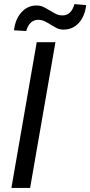

<svg xmlns="http://www.w3.org/2000/svg" viewBox="-20 -917 440 937"><path d="M35.6 0ZM127 0H35.6L159.2 -710.9H250.5ZM400.4 -892.1Q394.5 -837.9 364.7 -805.2Q335 -772.5 289.6 -772.5Q271.5 -772.5 256.6 -780Q241.7 -787.6 227.1 -796.9Q212.4 -806.2 197.3 -813.5Q182.1 -820.8 164.6 -820.3Q123 -818.8 107.9 -765.6L48.3 -769Q54.2 -822.8 84.7 -856.9Q115.2 -891.1 160.6 -890.1Q173.8 -890.1 185.3 -886Q196.8 -881.8 222.7 -866Q248.5 -850.1 260.5 -845.7Q272.5 -841.3 285.6 -841.8Q327.6 -841.8 343.3 -897Z"/></svg>

Font: Roboto
Style: Italic
Weight: 400
Italic angle: -12°
Designer: Google
Version: Version 2.134; 2016; ttfautohint (v1.6)